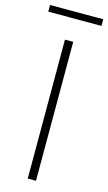

<svg xmlns="http://www.w3.org/2000/svg" viewBox="-141 -876 519 921"><g transform="rotate(15 119.0 -416.0)"><path d="M140 -690V0H99V-690ZM251 -832V-799H-13V-832Z"/></g></svg>

Font: Exo 2 ExtraLight
Style: Regular
Weight: 250
Designer: Natanael Gama
Foundry: Natanael Gama
Version: Version 2.010